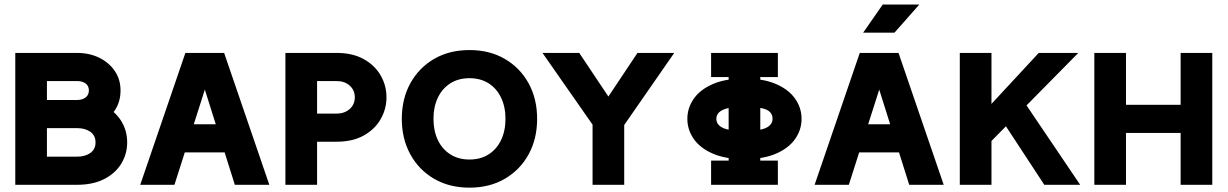

<svg xmlns="http://www.w3.org/2000/svg" viewBox="-20 -821 5454 853"><path d="M515.5 -418.8Q515.5 -468.2 489.9 -505.7Q464.4 -543.2 420.7 -564.6Q377 -585.9 322 -585.9H164.1V-460.9H322Q345.8 -460.9 360.4 -450.1Q374.9 -439.3 374.9 -419.2Q374.9 -399.5 360.4 -388.1Q345.8 -376.8 322 -376.8V-251.8Q379.9 -251.8 423.3 -273.1Q466.7 -294.5 491.1 -332.3Q515.5 -370 515.5 -418.8ZM188.5 -125V-251.8H322Q358 -251.8 381.2 -235.6Q404.4 -219.5 404.4 -188.4Q404.4 -157.4 381.2 -141.2Q358 -125 322 -125ZM47.9 -585.9V0H322Q393.3 0 443.1 -25.6Q492.9 -51.3 518.9 -94.1Q545 -137 545 -188.4Q545 -240.2 518.9 -282.9Q492.9 -325.5 443.1 -351.1Q393.3 -376.8 322 -376.8H188.5V-585.9Z M723.8 -269V-144H1046V-269ZM890.1 -422.9 1023.3 0H1176.5L975.8 -585.9H803.6L603 0H755Z M1388.7 -460.9H1475.7Q1510.9 -460.9 1533.6 -440.7Q1556.3 -420.4 1556.3 -388.7Q1556.3 -357.1 1533.6 -336.8Q1510.9 -316.4 1475.7 -316.4H1388.7ZM1248 0H1388.7V-191.4H1475.7Q1546.6 -191.4 1596 -219Q1645.4 -246.6 1671.2 -291.7Q1697 -336.9 1697 -388.7Q1697 -440.9 1671.2 -485.8Q1645.4 -530.8 1596 -558.3Q1546.6 -585.9 1475.7 -585.9H1248Z M2065.7 -112.3Q2016.5 -112.3 1980.6 -135.3Q1944.6 -158.2 1925.2 -198.9Q1905.8 -239.6 1905.8 -293Q1905.8 -346.3 1925.2 -387Q1944.6 -427.7 1980.6 -450.7Q2016.5 -473.6 2065.7 -473.6Q2115.1 -473.6 2151 -450.7Q2186.8 -427.7 2206.2 -387Q2225.7 -346.3 2225.7 -293Q2225.7 -239.6 2206.2 -198.9Q2186.8 -158.2 2151 -135.3Q2115.1 -112.3 2065.7 -112.3ZM2065.7 -598.6Q1976 -598.6 1908.3 -559.1Q1840.6 -519.5 1802.9 -450.7Q1765.1 -381.8 1765.1 -293Q1765.1 -204.6 1802.9 -135.5Q1840.6 -66.4 1908.3 -26.9Q1976 12.7 2065.7 12.7Q2155.5 12.7 2223.1 -26.9Q2290.8 -66.4 2328.6 -135.5Q2366.3 -204.6 2366.3 -293Q2366.3 -381.8 2328.6 -450.7Q2290.8 -519.5 2223.1 -559.1Q2155.5 -598.6 2065.7 -598.6Z M2666.3 -190.3 2700.8 -190.1 2975.4 -585.9H2812.1L2682.9 -392.1L2553.4 -585.9H2390.1ZM2612.6 0H2753.2V-339.8H2612.6Z M3162.6 -293Q3162.6 -319.8 3192.2 -333.3Q3221.9 -346.7 3287.4 -346.7Q3352.9 -346.7 3382.6 -334.8Q3412.2 -322.9 3412.2 -293Q3412.2 -266.4 3382.6 -252.6Q3352.9 -238.9 3287.4 -238.9Q3221.9 -238.9 3192.2 -252.6Q3162.6 -266.4 3162.6 -293ZM3033.7 -293Q3033.7 -244.7 3062 -203.9Q3090.3 -163.1 3146.8 -138.5Q3203.2 -113.9 3287.4 -113.9Q3371.6 -113.9 3428 -138.5Q3484.5 -163.1 3512.8 -203.9Q3541.1 -244.7 3541.1 -293Q3541.1 -341.4 3512.8 -382.1Q3484.5 -422.9 3428 -447.5Q3371.6 -472.1 3287.4 -472.1Q3203.2 -472.1 3146.8 -447.5Q3090.3 -422.9 3062 -382.1Q3033.7 -341.4 3033.7 -293ZM3139.2 -585.9V-478.5H3217.1V-107.4H3139.2V0H3435.8V-107.4H3357.7V-478.5H3435.8V-585.9Z M3719.9 -269V-144H4042.1V-269ZM3886.2 -422.9 4019.4 0H4172.6L3971.9 -585.9H3799.7L3599.1 0H3751.1ZM3953.8 -675.8H3814.7L3901.7 -800.8H4064.2Z M4425.6 -295.7 4619.5 0H4778.9L4521.7 -380.7ZM4384.8 -194.8 4770.6 -585.9Q4760.6 -585.9 4736.1 -585.9Q4711.5 -585.9 4682.7 -585.9Q4653.9 -585.9 4629.3 -585.9Q4604.8 -585.9 4594.8 -585.9L4384.8 -359.4V-585.9H4244.1V0H4384.8Z M4841.8 -585.9V0H4982.4V-230.3H5225.2V0H5365.8V-585.9H5225.2V-355.5H4982.4V-585.9Z"/></svg>

Font: Giphurs SC
Style: Regular
Weight: 400
Version: Version 0.920